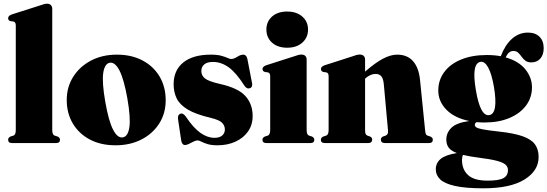

<svg xmlns="http://www.w3.org/2000/svg" viewBox="-20 -775 2965 1040"><path d="M263 -727.5V-71Q263 -45 276 -40.5L290.5 -36Q305 -30 305 -18Q305 0 282.5 0H46.5Q24 0 24 -18Q24 -30 38 -36L53 -40.5Q65.5 -45 65.5 -71V-637.5Q65.5 -655.5 52.5 -658.5L37.5 -660.5Q24 -663.5 24 -676.5Q24 -689 43 -696.5L190.5 -743.5Q221.5 -755 234.5 -755Q248.5 -755 255.8 -747.2Q263 -739.5 263 -727.5Z M613.5 -479Q692 -479 751.5 -447.8Q811 -416.5 844.2 -360.8Q877.5 -305 877.5 -231.5Q877.5 -161.5 842.8 -106.5Q808 -51.5 746.8 -19.8Q685.5 12 605.5 12Q526.5 12 467.2 -19Q408 -50 374.8 -105.5Q341.5 -161 341.5 -233.5Q341.5 -303.5 376.5 -359Q411.5 -414.5 472.8 -446.8Q534 -479 613.5 -479ZM646 -31Q674 -36.5 681 -87.5Q688 -138.5 669.5 -244Q651 -347 626.8 -393.8Q602.5 -440.5 573.5 -435Q546 -429 539 -378.2Q532 -327.5 550.5 -222Q568.5 -119 592.8 -72.2Q617 -25.5 646 -31Z M1141.5 -28.5Q1169.5 -28.5 1183.8 -41.2Q1198 -54 1198 -73.5Q1198 -93.5 1183.8 -109.2Q1169.5 -125 1120 -137Q1039.5 -156 996.5 -182Q953.5 -208 937 -242Q920.5 -276 920.5 -318.5Q920.5 -394.5 973 -436.8Q1025.5 -479 1122 -479Q1157 -479 1178.5 -473Q1200 -467 1212.5 -461.2Q1225 -455.5 1232.5 -455.5Q1246.5 -455.5 1264.8 -467.2Q1283 -479 1298 -479Q1304.5 -479 1310.2 -474.5Q1316 -470 1319.5 -458L1343 -336.5Q1352 -304 1334.5 -297.5Q1317.5 -291 1304.5 -310Q1259.5 -381 1219 -410.2Q1178.5 -439.5 1133 -439.5Q1102 -439.5 1086.2 -426Q1070.5 -412.5 1070.5 -390Q1070.5 -366.5 1089.8 -350.5Q1109 -334.5 1172.5 -320Q1271 -298 1309.8 -254.2Q1348.5 -210.5 1348.5 -147Q1348.5 -98 1323.2 -62.5Q1298 -27 1255 -7.5Q1212 12 1158.5 12Q1125.5 12 1104.5 5.5Q1083.5 -1 1070.8 -7.8Q1058 -14.5 1050 -14.5Q1041 -14.5 1028.5 -8.2Q1016 -2 1003.8 4.2Q991.5 10.5 982.5 10.5Q965.5 10.5 961.5 -14.5L945.5 -121.5Q942.5 -138 945 -146.2Q947.5 -154.5 956 -158.5Q971 -165 986.5 -143.5Q1028 -81.5 1066 -55Q1104 -28.5 1141.5 -28.5Z M1535.5 -516.5Q1484 -516.5 1453.5 -544Q1423 -571.5 1423 -615Q1423 -658 1453.5 -685.2Q1484 -712.5 1535.5 -712.5Q1586.5 -712.5 1617.5 -685.2Q1648.5 -658 1648.5 -615Q1648.5 -571.5 1617.5 -544Q1586.5 -516.5 1535.5 -516.5ZM1641 -452.5V-71Q1641 -45 1653.5 -40.5L1668.5 -36Q1682.5 -30 1682.5 -18Q1682.5 0 1660 0H1424Q1401.5 0 1401.5 -18Q1401.5 -30 1416 -36L1430.5 -40.5Q1443.5 -45 1443.5 -71V-362.5Q1443.5 -380.5 1430.5 -383L1415.5 -385Q1402 -388.5 1402 -401.5Q1402 -413.5 1420.5 -421L1568.5 -468.5Q1599 -479.5 1612 -479.5Q1626.5 -479.5 1633.8 -472Q1641 -464.5 1641 -452.5Z M1957.5 -452.5V-387Q2012.5 -435 2054.2 -457Q2096 -479 2131 -479Q2186.5 -479 2217.5 -443.5Q2248.5 -408 2255 -343.5L2282.5 -71Q2284 -56.5 2286.2 -49.8Q2288.5 -43 2295.5 -40.5L2310 -36Q2324.5 -30 2324.5 -18Q2324.5 0 2302 0H2066Q2043 0 2043 -19Q2043 -30 2054.5 -35.5L2069 -40.5Q2076 -43.5 2079.5 -50Q2083 -56.5 2081.5 -71L2059 -318.5Q2056.5 -347 2046.2 -360.8Q2036 -374.5 2014 -374.5Q1986.5 -374.5 1959 -350.5L1957.5 -349V-71Q1957.5 -56.5 1960.2 -50Q1963 -43.5 1970 -40.5L1984.5 -35.5Q1996 -30 1996 -19Q1996 0 1973 0H1740.5Q1718 0 1718 -18Q1718 -30 1732.5 -36L1747 -40.5Q1760 -45 1760 -71V-362.5Q1760 -380.5 1747 -383L1732 -385Q1718.5 -388.5 1718.5 -401.5Q1718.5 -413.5 1737 -421L1885 -468.5Q1901.5 -474.5 1910.8 -477Q1920 -479.5 1929.5 -479.5Q1943 -479.5 1950.2 -472Q1957.5 -464.5 1957.5 -452.5Z M2681.5 -62.5Q2762 -54 2809.5 -37.5Q2857 -21 2877.2 6.2Q2897.5 33.5 2897.5 75.5Q2897.5 150 2820.8 197.5Q2744 245 2598.5 245Q2501 245 2444.5 232.2Q2388 219.5 2364.2 196.5Q2340.5 173.5 2340.5 142.5Q2340.5 108.5 2366 86.5Q2391.5 64.5 2454.5 54Q2423 42 2410.2 24.5Q2397.5 7 2397.5 -19Q2397.5 -55.5 2425 -82.8Q2452.5 -110 2522 -119.5Q2441.5 -136 2397.8 -181Q2354 -226 2354 -284.5Q2354 -340.5 2385.8 -384Q2417.5 -427.5 2476.8 -452.2Q2536 -477 2618 -477Q2657.5 -477 2692.5 -470.5Q2716 -532 2753.5 -565.2Q2791 -598.5 2840 -598.5Q2879.5 -598.5 2902.2 -576Q2925 -553.5 2925 -514Q2925 -479 2907 -458Q2889 -437 2858 -437Q2838 -437 2826 -446.2Q2814 -455.5 2805.2 -468Q2796.5 -480.5 2786.5 -489.8Q2776.5 -499 2760 -499Q2735 -499 2719 -464Q2788.5 -444.5 2825 -400.2Q2861.5 -356 2861.5 -302Q2861.5 -246.5 2829.5 -203.5Q2797.5 -160.5 2739.8 -136Q2682 -111.5 2604.5 -111.5Q2582 -111.5 2561.5 -113.5Q2552 -108 2552 -98Q2552 -91 2560 -85.2Q2568 -79.5 2595.5 -74.2Q2623 -69 2681.5 -62.5ZM2582.5 -440Q2533 -431.5 2557.5 -287.5Q2581.5 -143 2630.5 -151.5Q2679.5 -160 2655.5 -304.5Q2643 -376 2624 -410Q2605 -444 2582.5 -440ZM2482.5 91.5Q2482.5 143 2515.2 173.2Q2548 203.5 2621 203.5Q2682 203.5 2706.8 190Q2731.5 176.5 2731.5 146.5Q2731.5 128.5 2717.8 116.5Q2704 104.5 2670.2 95.8Q2636.5 87 2576.5 79.5Q2522 72.5 2488 64Q2482.5 75 2482.5 91.5Z"/></svg>

Font: Fraunces 72pt S000 Black
Style: Regular
Weight: 900
Version: Version 1.000; ttfautohint (v1.8.3)